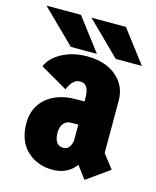

<svg xmlns="http://www.w3.org/2000/svg" viewBox="-128 -756 689 847"><g transform="rotate(15 216.5 -332.5)"><path d="M339.4 17.6 264.4 -82.6 350 -176.8 444.1 -56.6ZM253.1 -158.1 319.3 -83.4Q314.2 -68.4 304.5 -51.9Q294.9 -35.4 279.8 -21.1Q264.7 -6.8 242.6 2.1Q220.5 11 190.1 11Q121 11 74 -33Q27 -77 27 -159.1Q27 -195.3 40.2 -224.2Q53.4 -253.2 77.5 -273.7Q101.6 -294.1 135.4 -305.3Q169.1 -316.4 210.1 -316.4H264.6V-210.7H218.9Q203.9 -210.7 193.1 -203.8Q182.4 -196.9 176.5 -184Q170.7 -171 170.7 -153.1Q170.7 -133.7 175.6 -120.8Q180.4 -107.8 189.7 -101.2Q199 -94.7 211.9 -94.7Q225.9 -94.7 234.4 -102.9Q242.9 -111.1 247.4 -125.4Q251.9 -139.7 253.1 -158.1ZM212.3 -512Q252.7 -512 286 -501.2Q319.2 -490.5 343.8 -470.2Q368.3 -449.9 381.6 -421.8Q394.9 -393.6 394.9 -358.7V-83.9L250.1 -108.3V-333.6Q250.1 -347.6 247.8 -359.4Q245.5 -371.1 240.8 -379.5Q236.1 -387.9 228.3 -392.3Q220.6 -396.7 209.3 -396.7Q193.9 -396.7 183.1 -388.2Q172.4 -379.7 165.6 -368.2Q158.8 -356.7 155.3 -346.6L30.9 -418.3Q39.9 -442.6 64.7 -464Q89.5 -485.4 127.1 -498.7Q164.6 -512 212.3 -512ZM453.9 -533.5H334.6L183.9 -681.6H341.3ZM248.6 -533.5H129.4L-21.4 -681.6H136.1Z"/></g></svg>

Font: League Mono Thin Condensed
Style: Regular
Weight: 100
Width: 1
Designer: Tyler Finck
Foundry: The League of Moveable Type / Tyler Finck
Version: Version 2.300;RELEASE